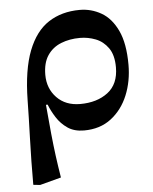

<svg xmlns="http://www.w3.org/2000/svg" viewBox="-51 -524 623 784"><g transform="rotate(-5 260.5 -132.0)"><path d="M169 194 82 217 54 214Q54 114 57 25Q60 -64 61 -132Q63 -257 93 -334Q123 -411 177 -446Q231 -481 305 -481Q352 -481 393 -457.5Q434 -434 459 -381Q484 -328 484 -241Q484 -173 460.5 -116Q437 -59 391.5 -24Q346 11 280 11Q240 11 213 -7.5Q186 -26 168.5 -53.5Q151 -81 141 -107H134Q140 -37 145 12.5Q150 62 155.5 103.5Q161 145 169 194ZM274 -98Q343 -98 387.5 -132Q432 -166 432 -235Q432 -285 411.5 -314Q391 -343 360 -355Q329 -367 296 -367Q253 -367 218 -353Q183 -339 162.5 -308.5Q142 -278 142 -229Q142 -173 178 -135.5Q214 -98 274 -98Z"/></g></svg>

Font: STIX Two Text SemiBold
Style: Regular
Weight: 600
Designer: Ross Mills, John Hudson & Paul Hanslow, Tiro Typeworks Ltd; with prior portions MicroPress Inc., and Coen Hoffman.
Foundry: Tiro Typeworks Ltd
Version: Version 2.13 b171